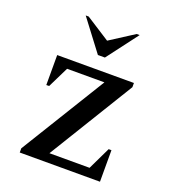

<svg xmlns="http://www.w3.org/2000/svg" viewBox="-145 -921 921 1030"><g transform="rotate(20 315.0 -406.0)"><path d="M86 0V-24L384 -509H171L112 -389H96V-560H534V-536L237 -51H466L528 -180H544V0ZM301 -635 167 -812H184L321 -724L458 -812H475L341 -635Z"/></g></svg>

Font: Spectral SC SemiBold
Style: Regular
Weight: 600
Designer: Jean-Baptiste Levee
Foundry: Production Type
Version: Version 2.001